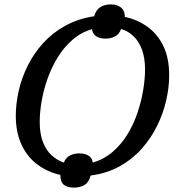

<svg xmlns="http://www.w3.org/2000/svg" viewBox="-20 -794 822 875"><path d="M316 61Q288 61 271.5 48.5Q255 36 255 3Q196 -10 150 -44.5Q104 -79 78 -135Q52 -191 52 -266Q52 -322 65.5 -381Q79 -440 107 -496Q135 -552 177.5 -598.5Q220 -645 278 -677Q336 -709 409 -720Q418 -750 438 -762Q458 -774 486 -774Q513 -774 531 -760Q549 -746 549 -717Q606 -705 652 -672Q698 -639 724.5 -584Q751 -529 751 -450Q751 -396 737.5 -337Q724 -278 696.5 -221.5Q669 -165 626.5 -117Q584 -69 526 -36.5Q468 -4 393 6Q385 37 365 49Q345 61 316 61ZM271 -53Q280 -76 299 -85.5Q318 -95 341 -95Q366 -95 382.5 -85.5Q399 -76 403 -53Q454 -68 493.5 -102Q533 -136 561 -182Q589 -228 606.5 -280Q624 -332 632.5 -383Q641 -434 641 -477Q641 -529 627.5 -566.5Q614 -604 589.5 -628Q565 -652 532 -662Q523 -638 504 -628Q485 -618 461 -618Q436 -618 419.5 -628Q403 -638 399 -661Q348 -646 309 -611.5Q270 -577 242 -531Q214 -485 196 -433.5Q178 -382 169.5 -331.5Q161 -281 161 -238Q161 -186 175 -148.5Q189 -111 214 -87.5Q239 -64 271 -53Z"/></svg>

Font: Noto Serif
Style: Italic
Weight: 400
Italic angle: -12°
Designer: Monotype Design Team
Foundry: Monotype Imaging Inc.
Version: Version 2.013